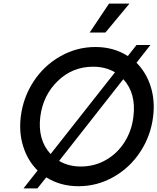

<svg xmlns="http://www.w3.org/2000/svg" viewBox="-20 -1020 870 1062"><path d="M696 -1000 563 -840H476L583 -1000ZM735 -673Q789 -619 813.5 -541.5Q838 -464 827 -375Q814 -269 756.5 -181Q699 -93 608.5 -41.5Q518 10 414 10Q314 10 236 -39L187 22H110L188 -77Q134 -130 109 -208Q84 -286 95 -375Q108 -481 165.5 -569Q223 -657 313.5 -708.5Q404 -760 508 -760Q609 -760 687 -710L735 -771H812ZM203 -375Q187 -247 260 -168L616 -620Q564 -651 495 -651Q381 -651 299.5 -572Q218 -493 203 -375ZM427 -99Q503 -99 566.5 -135.5Q630 -172 669.5 -235Q709 -298 718 -375Q734 -504 662 -582L307 -130Q359 -99 427 -99Z"/></svg>

Font: Orkney Medium
Style: MediumItalic
Weight: 500
Designer: Samuel Oakes and Alfredo Marco Pradil
Foundry: Alfredo Marco Pradil
Version: 1.0; ttfautohint (v1.5)